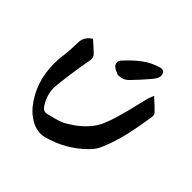

<svg xmlns="http://www.w3.org/2000/svg" viewBox="-191 -942 1112 1112"><g transform="rotate(45 365.0 -385.5)"><path d="M367 -561Q366 -562 362 -564Q358 -566 351 -569Q344 -571 338 -574.5Q332 -578 327 -582Q313 -590 313 -611Q313 -621 321 -632Q367 -683 411 -716Q455 -749 508 -764Q511 -765 514.5 -766Q518 -767 523 -767Q539 -767 545 -753Q549 -744 549 -735Q549 -726 546 -720Q544 -712 538 -703.5Q532 -695 524 -685Q481 -634 434 -586Q422 -574 406.5 -568Q391 -562 367 -561ZM292 -4Q252 -4 215 -26Q178 -48 151 -80Q60 -192 60 -346Q60 -387 66 -429Q68 -440 69 -457Q70 -474 71 -496Q71 -504 71.5 -515Q72 -526 73 -541Q76 -580 118 -608L144 -585L182 -550Q195 -537 195 -519Q195 -515 194.5 -509.5Q194 -504 193 -499Q192 -493 191 -488.5Q190 -484 189 -480Q165 -335 159 -261L158 -245Q158 -189 193 -134Q207 -111 227 -111Q234 -111 237 -112L264 -119Q297 -127 318 -134Q339 -141 357 -152Q432 -196 476 -253Q495 -277 508.5 -308Q522 -339 535 -382Q543 -411 552 -443Q561 -475 569 -511Q574 -534 579 -553Q584 -572 588 -587Q591 -597 594.5 -606Q598 -615 602 -625L622 -606Q637 -593 649.5 -581Q662 -569 672 -558Q680 -550 680 -534L679 -526Q665 -432 647 -354.5Q629 -277 599 -206Q584 -168 552 -138Q456 -43 323 -8Q311 -4 292 -4Z"/></g></svg>

Font: Mansalva
Style: Regular
Weight: 400
Designer: Carolina Short
Foundry: Carolina Short
Version: Version 2.112; ttfautohint (v1.8.4.7-5d5b)